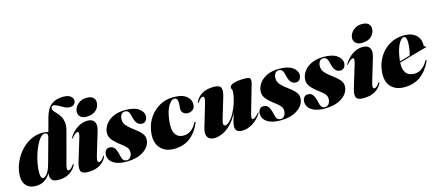

<svg xmlns="http://www.w3.org/2000/svg" viewBox="-53 -1266 4117 1807"><g transform="rotate(-15 2006.0 -362.5)"><path d="M516.5 -85Q498.5 -45.5 455.2 -17.8Q412 10 348 10Q304 10 286.2 -7Q268.5 -24 268.5 -51Q268.5 -63 270 -76Q247 -37 211.8 -13.5Q176.5 10 125.5 10Q66.5 10 34.5 -23.5Q2.5 -57 2.5 -115Q2.5 -174.5 25.8 -235Q49 -295.5 91 -346Q133 -396.5 189.8 -427.2Q246.5 -458 313 -458Q347 -458 369 -450.5L407 -589.5Q429 -668.5 474.5 -701.8Q520 -735 587.5 -735Q635 -735 659 -717Q683 -699 683 -674Q683 -652.5 667.8 -638Q652.5 -623.5 626 -623.5Q601 -623.5 573.2 -637.8Q545.5 -652 520.8 -666.2Q496 -680.5 480 -680.5Q470 -680.5 463.2 -673.5Q456.5 -666.5 456.5 -655.5Q456.5 -640.5 468.5 -626.2Q480.5 -612 496.8 -595Q513 -578 526.5 -554.2Q540 -530.5 544.5 -497Q549 -463.5 536 -416L452.5 -104Q439 -53 462 -53Q472 -53 482.5 -61.5Q493 -70 508.5 -91Q513 -97 514.2 -98.5Q515.5 -100 517.5 -100Q523.5 -100 516.5 -85ZM186 -104Q186 -69 194 -56.5Q202 -44 213 -44Q227.5 -44 249.8 -70.8Q272 -97.5 291 -167.5L356.5 -405.5Q360 -422.5 356 -433.8Q352 -445 330 -445Q309.5 -445 289 -422.5Q268.5 -400 250 -362.8Q231.5 -325.5 217 -280.5Q202.5 -235.5 194.2 -189.5Q186 -143.5 186 -104Z M753 -496Q717 -496 696.5 -514.2Q676 -532.5 676 -561Q676 -587 691.2 -611.5Q706.5 -636 733.8 -652Q761 -668 797.5 -668Q842 -668 861.8 -649.8Q881.5 -631.5 881.5 -603.5Q881.5 -559.5 848.5 -527.8Q815.5 -496 753 -496ZM753.5 -121Q741.5 -80.5 744.8 -66.8Q748 -53 758.5 -53Q768.5 -53 779 -61.5Q789.5 -70 805 -91Q809.5 -97 810.8 -98.5Q812 -100 814 -100Q820 -100 813 -85Q795 -45.5 750.5 -17.8Q706 10 634.5 10Q576 10 564.5 -17.8Q553 -45.5 570 -103L637 -324Q646 -353.5 644.5 -366.2Q643 -379 633 -379Q623.5 -379 611.2 -370.5Q599 -362 577 -337Q571 -331 568 -331Q564.5 -331 569 -339Q599.5 -391 647.8 -424.5Q696 -458 751.5 -458Q799.5 -458 818 -427.5Q836.5 -397 819 -339Z M1016 -2.5Q1036.5 -2.5 1051 -21Q1065.5 -39.5 1066 -67Q1067 -94.5 1050 -115.2Q1033 -136 997 -162Q947 -199 921.2 -231.8Q895.5 -264.5 899 -306.5Q903 -347 929.5 -382.8Q956 -418.5 1004.2 -440.8Q1052.5 -463 1121 -463Q1207.5 -463 1250.2 -432Q1293 -401 1294.5 -363Q1295.5 -333.5 1281 -315.5Q1266.5 -297.5 1243.5 -297.5Q1214.5 -297.5 1195.5 -318.2Q1176.5 -339 1165 -393Q1158 -426 1145.5 -438.5Q1133 -451 1113 -451Q1092 -451 1078.8 -433.5Q1065.5 -416 1065 -386Q1064.5 -365.5 1072.8 -347.2Q1081 -329 1102.5 -308.5Q1124 -288 1163 -259Q1210.5 -224 1230.2 -194.8Q1250 -165.5 1243 -126.5Q1232 -68 1169.8 -29Q1107.5 10 1011 10Q948.5 10 909.8 -5.8Q871 -21.5 853.5 -46.5Q836 -71.5 836 -99Q836 -125 848.8 -143Q861.5 -161 886 -161Q917.5 -161 934.5 -138.8Q951.5 -116.5 962.5 -65Q969.5 -30.5 981.2 -16.5Q993 -2.5 1016 -2.5Z M1592 -446.5Q1567.5 -446.5 1539.2 -404.2Q1511 -362 1498.5 -280.5Q1483 -181.5 1508 -135Q1533 -88.5 1591.5 -88.5Q1630 -88.5 1661.8 -110.2Q1693.5 -132 1719.5 -180.5Q1723 -187 1727.5 -185.5Q1733.5 -184 1729.5 -175Q1691 -84.5 1626.8 -37.2Q1562.5 10 1473 10Q1381.5 10 1334.5 -50Q1287.5 -110 1306 -215.5Q1318 -285 1357.5 -341Q1397 -397 1456.2 -430Q1515.5 -463 1588 -463Q1677.5 -463 1719.2 -426.2Q1761 -389.5 1754 -338.5Q1750 -309 1729 -295.5Q1708 -282 1683.5 -282Q1657 -282 1639.2 -299Q1621.5 -316 1623.5 -346Q1624.5 -365 1625.8 -373.2Q1627 -381.5 1627 -402Q1627 -420.5 1619 -433.5Q1611 -446.5 1592 -446.5Z M2326 -117Q2331 -117 2325 -109Q2294.5 -57 2243 -23.5Q2191.5 10 2136.5 10Q2070 10 2070 -45Q2070 -72 2081 -108.2Q2092 -144.5 2100.5 -172.5Q2064.5 -102.5 2022.5 -62.8Q1980.5 -23 1939.5 -6.5Q1898.5 10 1865.5 10Q1817.5 10 1799.2 -20.5Q1781 -51 1798 -109L1862.5 -327Q1874.5 -367.5 1871.2 -381.2Q1868 -395 1857.5 -395Q1848 -395 1837.2 -386.5Q1826.5 -378 1811 -357Q1806.5 -351 1805.2 -349.5Q1804 -348 1802 -348Q1796.5 -348 1803 -363Q1821 -403 1865.2 -430.5Q1909.5 -458 1980.5 -458Q2039 -458 2050.8 -430.5Q2062.5 -403 2045 -345L1986.5 -149.5Q1974 -108.5 1977.5 -94Q1981 -79.5 1997 -79.5Q2017.5 -79.5 2053 -120.2Q2088.5 -161 2121.5 -253Q2133 -287 2139.5 -321Q2146 -355 2146 -372Q2146 -384 2141 -391.2Q2136 -398.5 2136 -409Q2136 -431.5 2174.5 -444.8Q2213 -458 2285 -458Q2328 -458 2336.2 -443Q2344.5 -428 2334 -391L2257 -124Q2248.5 -94.5 2249.8 -81.8Q2251 -69 2261 -69Q2271 -69 2283.2 -77.8Q2295.5 -86.5 2317 -111Q2323 -117 2326 -117Z M2515 -2.5Q2535.5 -2.5 2550 -21Q2564.5 -39.5 2565 -67Q2566 -94.5 2549 -115.2Q2532 -136 2496 -162Q2446 -199 2420.2 -231.8Q2394.5 -264.5 2398 -306.5Q2402 -347 2428.5 -382.8Q2455 -418.5 2503.2 -440.8Q2551.5 -463 2620 -463Q2706.5 -463 2749.2 -432Q2792 -401 2793.5 -363Q2794.5 -333.5 2780 -315.5Q2765.5 -297.5 2742.5 -297.5Q2713.5 -297.5 2694.5 -318.2Q2675.5 -339 2664 -393Q2657 -426 2644.5 -438.5Q2632 -451 2612 -451Q2591 -451 2577.8 -433.5Q2564.5 -416 2564 -386Q2563.5 -365.5 2571.8 -347.2Q2580 -329 2601.5 -308.5Q2623 -288 2662 -259Q2709.5 -224 2729.2 -194.8Q2749 -165.5 2742 -126.5Q2731 -68 2668.8 -29Q2606.5 10 2510 10Q2447.5 10 2408.8 -5.8Q2370 -21.5 2352.5 -46.5Q2335 -71.5 2335 -99Q2335 -125 2347.8 -143Q2360.5 -161 2385 -161Q2416.5 -161 2433.5 -138.8Q2450.5 -116.5 2461.5 -65Q2468.5 -30.5 2480.2 -16.5Q2492 -2.5 2515 -2.5Z M2948 -2.5Q2968.5 -2.5 2983 -21Q2997.5 -39.5 2998 -67Q2999 -94.5 2982 -115.2Q2965 -136 2929 -162Q2879 -199 2853.2 -231.8Q2827.5 -264.5 2831 -306.5Q2835 -347 2861.5 -382.8Q2888 -418.5 2936.2 -440.8Q2984.5 -463 3053 -463Q3139.5 -463 3182.2 -432Q3225 -401 3226.5 -363Q3227.5 -333.5 3213 -315.5Q3198.5 -297.5 3175.5 -297.5Q3146.5 -297.5 3127.5 -318.2Q3108.5 -339 3097 -393Q3090 -426 3077.5 -438.5Q3065 -451 3045 -451Q3024 -451 3010.8 -433.5Q2997.5 -416 2997 -386Q2996.5 -365.5 3004.8 -347.2Q3013 -329 3034.5 -308.5Q3056 -288 3095 -259Q3142.5 -224 3162.2 -194.8Q3182 -165.5 3175 -126.5Q3164 -68 3101.8 -29Q3039.5 10 2943 10Q2880.5 10 2841.8 -5.8Q2803 -21.5 2785.5 -46.5Q2768 -71.5 2768 -99Q2768 -125 2780.8 -143Q2793.5 -161 2818 -161Q2849.5 -161 2866.5 -138.8Q2883.5 -116.5 2894.5 -65Q2901.5 -30.5 2913.2 -16.5Q2925 -2.5 2948 -2.5Z M3435.5 -496Q3399.5 -496 3379 -514.2Q3358.5 -532.5 3358.5 -561Q3358.5 -587 3373.8 -611.5Q3389 -636 3416.2 -652Q3443.5 -668 3480 -668Q3524.5 -668 3544.2 -649.8Q3564 -631.5 3564 -603.5Q3564 -559.5 3531 -527.8Q3498 -496 3435.5 -496ZM3436 -121Q3424 -80.5 3427.2 -66.8Q3430.5 -53 3441 -53Q3451 -53 3461.5 -61.5Q3472 -70 3487.5 -91Q3492 -97 3493.2 -98.5Q3494.5 -100 3496.5 -100Q3502.5 -100 3495.5 -85Q3477.5 -45.5 3433 -17.8Q3388.5 10 3317 10Q3258.5 10 3247 -17.8Q3235.5 -45.5 3252.5 -103L3319.5 -324Q3328.5 -353.5 3327 -366.2Q3325.5 -379 3315.5 -379Q3306 -379 3293.8 -370.5Q3281.5 -362 3259.5 -337Q3253.5 -331 3250.5 -331Q3247 -331 3251.5 -339Q3282 -391 3330.2 -424.5Q3378.5 -458 3434 -458Q3482 -458 3500.5 -427.5Q3519 -397 3501.5 -339Z M3980.5 -175Q3940 -85 3874.2 -37.5Q3808.5 10 3717.5 10Q3630 10 3583.8 -43Q3537.5 -96 3550 -197Q3559 -271.5 3597.5 -331.8Q3636 -392 3697.2 -427.5Q3758.5 -463 3835.5 -463Q3891 -463 3926 -443.8Q3961 -424.5 3977 -393.5Q3993 -362.5 3991 -327Q3990.5 -320.5 3993.2 -316Q3996 -311.5 4005.5 -309.5Q4011.5 -308.5 4011.5 -305Q4011.5 -302 4005.5 -300Q3995.5 -297.5 3966.5 -289.5Q3937.5 -281.5 3897.8 -270.2Q3858 -259 3815.5 -246.8Q3773 -234.5 3736.5 -224Q3733 -159 3758.2 -123.8Q3783.5 -88.5 3841 -88.5Q3919 -88.5 3970.5 -180.5Q3975 -187 3979 -185.5Q3984.5 -184 3980.5 -175ZM3739 -251.5Q3738 -243.5 3737.5 -236Q3764 -243.5 3791 -251.2Q3818 -259 3839.5 -265Q3847 -286.5 3852.2 -317Q3857.5 -347.5 3858 -385Q3859 -447 3832 -447Q3804.5 -447 3777.8 -395.8Q3751 -344.5 3739 -251.5Z"/></g></svg>

Font: Fraunces 144pt Black
Style: Italic
Weight: 900
Italic angle: -16°
Version: Version 1.000;[0bf87f6ff]